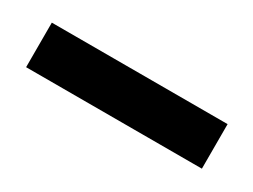

<svg xmlns="http://www.w3.org/2000/svg" viewBox="-25 -764 369 280"><g transform="rotate(30 160.0 -624.5)"><path d="M12 -587V-662H308V-587Z"/></g></svg>

Font: MuseoModerno Thin Medium
Style: Regular
Weight: 500
Version: Version 1.003